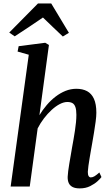

<svg xmlns="http://www.w3.org/2000/svg" viewBox="-20 -1060 636 1091"><path d="M433 10.5Q408 10.5 392.8 2.8Q377.5 -5 370.8 -19.5Q364 -34 364.5 -55.5Q365 -68.5 367.5 -88Q370 -107.5 373.8 -130.2Q377.5 -153 381.8 -176.5Q386 -200 389.5 -222Q393.5 -244 397.8 -268.2Q402 -292.5 405.8 -317.2Q409.5 -342 411.8 -365Q414 -388 414 -407.5Q414 -435.5 408.5 -451.5Q403 -467.5 391.8 -474Q380.5 -480.5 362.5 -480.5Q342.5 -480.5 319.5 -468.5Q296.5 -456.5 273.2 -435.2Q250 -414 229.5 -387Q209 -360 194 -330.5L149 0H40.5L143.5 -749L80 -767L86 -797.5L237 -817L258 -804.5L204 -405.5Q222.5 -436 245.5 -463Q268.5 -490 295.5 -510.8Q322.5 -531.5 352.2 -543.5Q382 -555.5 414 -555.5Q449.5 -555.5 474.8 -542Q500 -528.5 513.8 -498.5Q527.5 -468.5 527.5 -419.5Q527.5 -399.5 523.5 -369Q519.5 -338.5 514 -305.5Q508.5 -272.5 503.5 -244Q500 -224.5 496.2 -202.5Q492.5 -180.5 488.8 -159Q485 -137.5 482.5 -118Q480 -98.5 479 -83.5Q479 -66.5 483.8 -59.2Q488.5 -52 496 -52Q506 -52 517 -58.5Q528 -65 544.5 -80L556.5 -54Q551 -45.5 534.2 -30.2Q517.5 -15 492 -2.2Q466.5 10.5 433 10.5ZM32.5 -875 196 -1040.5H271L371.5 -873.5L337 -852.5Q309 -879 280.5 -906.2Q252 -933.5 224 -960.5Q185 -933.5 145 -907Q105 -880.5 63.5 -853.5Z"/></svg>

Font: Merriweather 48pt Medium
Style: Italic
Weight: 500
Italic angle: -7.8°
Version: Version 2.101